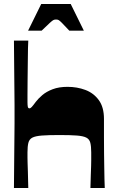

<svg xmlns="http://www.w3.org/2000/svg" viewBox="-20 -944 582 964"><path d="M50 0Q51 -102 51.5 -166.5Q52 -231 52.5 -268Q53 -305 53 -324Q53 -343 53 -352Q53 -361 53 -370Q53 -379 53 -388.5Q53 -398 53 -416.5Q53 -435 52.5 -472.5Q52 -510 51.5 -574.5Q51 -639 50 -740H122Q121 -733 120.5 -701Q120 -669 119.5 -625.5Q119 -582 118.5 -539.5Q118 -497 118 -466.5Q118 -436 118 -431Q118 -417 119.5 -408.5Q121 -400 128 -400Q133 -400 139.5 -407Q146 -414 160 -433Q172 -449 192.5 -466.5Q213 -484 244.5 -496Q276 -508 319 -508Q367 -508 408.5 -492.5Q450 -477 476 -441.5Q502 -406 502 -347Q502 -299 502 -255Q502 -211 502.5 -173Q503 -135 503.5 -102.5Q504 -70 504.5 -44.5Q505 -19 506 0H434Q435 -42 436 -68.5Q437 -95 437.5 -111.5Q438 -128 438 -138.5Q438 -149 438 -158Q438 -167 438 -179Q438 -209 433.5 -227Q429 -245 413.5 -253Q398 -261 366 -263.5Q334 -266 278 -266Q223 -266 190.5 -263.5Q158 -261 142.5 -253Q127 -245 122.5 -227Q118 -209 118 -179Q118 -164 118 -153Q118 -142 118.5 -126.5Q119 -111 120 -81.5Q121 -52 122 0ZM121 -790 187 -924H335L401 -790H328Q302 -818 290.5 -829.5Q279 -841 274 -843.5Q269 -846 261 -846Q254 -846 248.5 -843.5Q243 -841 230.5 -829.5Q218 -818 189 -790Z"/></svg>

Font: Ojuju ExtraBold
Style: Regular
Weight: 800
Designer: Chisaokwu Joboson, Mirko Velimirovic
Foundry: Udi Foundry
Version: Version 1.000